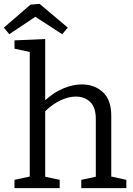

<svg xmlns="http://www.w3.org/2000/svg" viewBox="-51 -974 691 994"><path d="M24 0V-43L103 -60V-705L24 -722V-765L183 -772V-455Q229 -497 278.5 -517Q328 -537 372 -537Q439 -537 482.5 -496Q526 -455 525 -372V-60L603 -43V0H370V-43L445 -59V-354Q446 -416 417 -445Q388 -474 341 -474Q306 -474 264.5 -455.5Q223 -437 183 -398V-59L258 -43V0ZM-3 -797 -31 -831 107 -950 154 -954 300 -831 271 -797 132 -887Z"/></svg>

Font: Bitter
Style: Regular
Weight: 400
Designer: Sol Matas, and Bitter project Authors
Foundry: Sol Matas
Version: Version 2.001